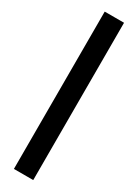

<svg xmlns="http://www.w3.org/2000/svg" viewBox="-164 -594 440 611"><g transform="rotate(30 55.5 -289.0)"><path d="M20 -578H91V0H20V-578Z"/></g></svg>

Font: Googee
Style: Regular
Weight: 400
Designer: Peter Wiegel
Foundry: CATFonts Peter Wiegel
Version: 1.000